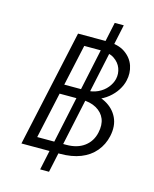

<svg xmlns="http://www.w3.org/2000/svg" viewBox="-128 -851 838 1046"><g transform="rotate(15 291.0 -328.0)"><path d="M66 0 209 -658H370Q437 -658 475.5 -631Q514 -604 527.5 -563.5Q541 -523 531 -480Q525 -452 507.5 -424.5Q490 -397 463 -375Q436 -353 400.5 -340Q365 -327 322 -327L330 -365Q398 -365 445.5 -339.5Q493 -314 514.5 -269Q536 -224 523 -164Q512 -114 480.5 -76.5Q449 -39 399.5 -19.5Q350 0 284 0ZM140 -56H304Q366 -56 405.5 -85.5Q445 -115 456 -166Q466 -211 452.5 -244Q439 -277 404.5 -296.5Q370 -316 317 -316H177L190 -370H327Q367 -370 397.5 -384.5Q428 -399 447.5 -423Q467 -447 473 -473Q480 -504 469 -533.5Q458 -563 429 -582.5Q400 -602 349 -602H259ZM201 110 387 -766H438L251 110Z"/></g></svg>

Font: Ysabeau
Style: Italic
Weight: 400
Italic angle: -12°
Designer: Christian Thalmann (Catharsis Fonts)
Version: Version 2.000;gftools[0.9.27.dev2+g8671c4b]